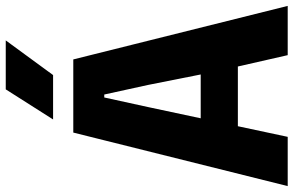

<svg xmlns="http://www.w3.org/2000/svg" viewBox="-198 -804 996 651"><g transform="rotate(-90 299.5 -478.0)"><path d="M-5.5 0 176 -727H424L605.5 0H438.5L385 -235L473.5 -169H150L155 -295H439.5L384.5 -237L337.5 -473.5L305 -622H295L262.5 -473.5L161.5 0ZM371 -795.5H220.5L322.5 -956H488.5Z"/></g></svg>

Font: Spline Sans Mono
Style: Bold
Weight: 700
Designer: Eben Sorkin, Mirko Velimirovic
Foundry: Sorkin Type
Version: Version 1.004